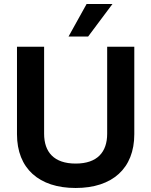

<svg xmlns="http://www.w3.org/2000/svg" viewBox="-20 -940 765 971"><path d="M362.8 10.7C547.9 10.7 659.2 -87.9 659.2 -261.2V-703.6H522V-263.7C522 -170.9 472.2 -112.8 362.8 -112.8C252.9 -112.8 203.1 -170.9 203.1 -263.7V-703.6H65.9V-261.2C65.9 -87.9 177.2 10.7 362.3 10.7C362.3 10.7 362.3 10.7 362.8 10.7ZM326.7 -755.4H425.8L548.8 -919.9H418Z"/></svg>

Font: Faust Sans Bold
Style: Regular
Weight: 700
Designer: Andreas Faust
Version: Version 1.003;Glyphs 3.1.2 (3151)